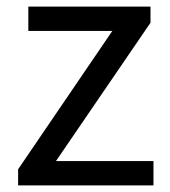

<svg xmlns="http://www.w3.org/2000/svg" viewBox="-20 -563 515 583"><path d="M35 -49 321 -469H66V-543H437V-494L150 -74H446V0H35Z"/></svg>

Font: Merged Yaku Han JP
Style: Regular
Weight: 400
Designer: Ryoko NISHIZUKA 西塚涼子 (kana, bopomofo & ideographs); Paul D. Hunt (Latin, Greek & Cyrillic); Sandoll Communications 산돌커뮤니
Foundry: Adobe
Version: Version 2.004